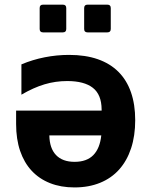

<svg xmlns="http://www.w3.org/2000/svg" viewBox="-20 -798 642 832"><path d="M166.5 -657.7Q151.9 -657.7 151.9 -672.4V-763.2Q151.9 -777.8 166.5 -777.8H252.4Q267.1 -777.8 267.1 -763.2V-672.4Q267.1 -657.7 252.4 -657.7ZM359.4 -657.7Q344.7 -657.7 344.7 -672.4V-763.2Q344.7 -777.8 359.4 -777.8H445.3Q460 -777.8 460 -763.2V-672.4Q460 -657.7 445.3 -657.7ZM302.7 14.2Q243.7 14.2 196.8 -4.4Q149.9 -22.9 117.2 -58.1Q84.5 -93.3 67.1 -144.3Q49.8 -195.3 49.8 -260.7V-318.8H420.4V-323.7Q419.9 -388.2 382.3 -417.5Q344.7 -446.8 271.5 -446.8Q220.2 -446.8 172.9 -432.6Q125.5 -418.5 72.8 -387.7V-519Q121.6 -539.6 173.8 -549.8Q226.1 -560.1 279.3 -560.1Q350.1 -560.1 403.6 -541.5Q457 -522.9 493.2 -486.8Q529.3 -450.7 547.6 -397.9Q565.9 -345.2 565.9 -277.3Q565.9 -209.5 548.1 -155.5Q530.3 -101.6 496.6 -63.7Q462.9 -25.9 413.8 -5.9Q364.7 14.2 302.7 14.2ZM303.2 -96.7Q356 -96.7 384.5 -126Q413.1 -155.3 418.9 -211.4H193.8Q194.8 -155.3 222.9 -126Q251 -96.7 303.2 -96.7Z"/></svg>

Font: Hack
Style: Bold
Weight: 700
Monospace: yes
Designer: Christopher Simpkins
Foundry: Christopher Simpkins
Version: Version 2.017